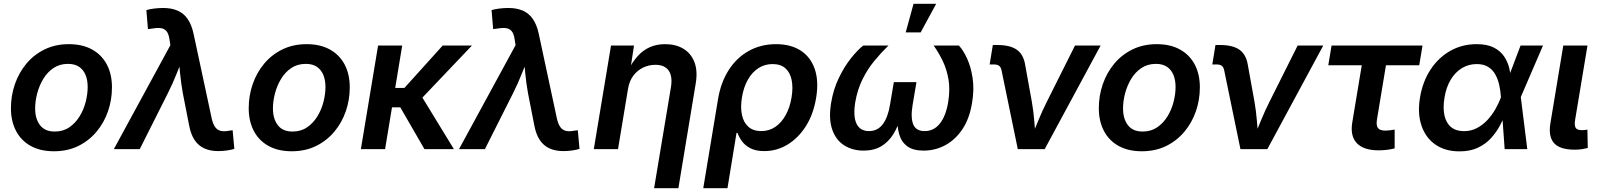

<svg xmlns="http://www.w3.org/2000/svg" viewBox="-20 -779 8368 1003"><path d="M261.7 11.2Q190.9 11.2 140.6 -16.6Q90.3 -44.4 63.7 -95.2Q37.1 -146 37.1 -213.9Q37.1 -279.3 57.9 -339.4Q78.6 -399.4 117.9 -446.5Q157.2 -493.7 213.4 -521Q269.5 -548.3 339.8 -548.3Q410.6 -548.3 460.9 -520.5Q511.2 -492.7 538.1 -442.1Q564.9 -391.6 564.9 -322.8Q564.9 -257.3 544.2 -197.5Q523.4 -137.7 483.9 -90.6Q444.3 -43.5 388.4 -16.1Q332.5 11.2 261.7 11.2ZM266.1 -91.8Q309.6 -91.8 341.8 -113.8Q374 -135.7 395.5 -170.7Q417 -205.6 427.5 -246.3Q438 -287.1 438 -324.7Q438 -360.8 426.8 -387.9Q415.5 -415 392.8 -430.2Q370.1 -445.3 335.4 -445.3Q292 -445.3 259.8 -423.8Q227.5 -402.3 206.3 -367.2Q185.1 -332 174.3 -291.3Q163.6 -250.5 163.6 -212.4Q163.6 -158.7 189 -125.2Q214.4 -91.8 266.1 -91.8Z M574.7 0 870.1 -543 865.7 -570.8Q861.8 -600.1 851.1 -614.5Q840.3 -628.9 821.5 -631.8Q802.7 -634.8 773.4 -629.4L752.9 -627L744.6 -726.1Q759.3 -731 783.4 -734.1Q807.6 -737.3 833 -737.3Q876 -737.3 908 -723.4Q939.9 -709.5 960.4 -679.7Q981 -649.9 991.2 -602.5L1086.4 -158.2Q1093.3 -128.9 1105 -113.8Q1116.7 -98.6 1134.3 -95Q1151.9 -91.3 1175.8 -96.2L1195.3 -98.6L1204.1 -1.5Q1190.4 3.4 1167.5 6.8Q1144.5 10.3 1119.6 10.3Q1078.1 10.3 1047.1 -3.9Q1016.1 -18.1 996.3 -47.9Q976.6 -77.6 967.8 -125L935.1 -292Q925.8 -343.8 920.9 -394Q916 -444.3 911.1 -497.6H944.3Q922.4 -444.8 902.6 -394Q882.8 -343.3 856.9 -292L710 0Z M1503.9 11.2Q1433.1 11.2 1382.8 -16.6Q1332.5 -44.4 1305.9 -95.2Q1279.3 -146 1279.3 -213.9Q1279.3 -279.3 1300 -339.4Q1320.8 -399.4 1360.1 -446.5Q1399.4 -493.7 1455.6 -521Q1511.7 -548.3 1582 -548.3Q1652.8 -548.3 1703.1 -520.5Q1753.4 -492.7 1780.3 -442.1Q1807.1 -391.6 1807.1 -322.8Q1807.1 -257.3 1786.4 -197.5Q1765.6 -137.7 1726.1 -90.6Q1686.5 -43.5 1630.6 -16.1Q1574.7 11.2 1503.9 11.2ZM1508.3 -91.8Q1551.8 -91.8 1584 -113.8Q1616.2 -135.7 1637.7 -170.7Q1659.2 -205.6 1669.7 -246.3Q1680.2 -287.1 1680.2 -324.7Q1680.2 -360.8 1668.9 -387.9Q1657.7 -415 1635 -430.2Q1612.3 -445.3 1577.6 -445.3Q1534.2 -445.3 1502 -423.8Q1469.7 -402.3 1448.5 -367.2Q1427.2 -332 1416.5 -291.3Q1405.8 -250.5 1405.8 -212.4Q1405.8 -158.7 1431.2 -125.2Q1456.5 -91.8 1508.3 -91.8Z M2081.1 -541 1991.7 0H1865.2L1955.1 -541ZM2445.3 -541 2138.2 -218.3H1993.2L2008.8 -319.8H2092.8L2292.5 -541ZM2197.3 0 2068.4 -223.1 2169.9 -296.4 2351.1 0Z M2377.9 0 2673.3 -543 2668.9 -570.8Q2665 -600.1 2654.3 -614.5Q2643.6 -628.9 2624.8 -631.8Q2606 -634.8 2576.7 -629.4L2556.2 -627L2547.9 -726.1Q2562.5 -731 2586.7 -734.1Q2610.8 -737.3 2636.2 -737.3Q2679.2 -737.3 2711.2 -723.4Q2743.2 -709.5 2763.7 -679.7Q2784.2 -649.9 2794.4 -602.5L2889.6 -158.2Q2896.5 -128.9 2908.2 -113.8Q2919.9 -98.6 2937.5 -95Q2955.1 -91.3 2979 -96.2L2998.5 -98.6L3007.3 -1.5Q2993.7 3.4 2970.7 6.8Q2947.8 10.3 2922.9 10.3Q2881.3 10.3 2850.3 -3.9Q2819.3 -18.1 2799.6 -47.9Q2779.8 -77.6 2771 -125L2738.3 -292Q2729 -343.8 2724.1 -394Q2719.2 -444.3 2714.4 -497.6H2747.6Q2725.6 -444.8 2705.8 -394Q2686 -343.3 2660.2 -292L2513.2 0Z M3260.7 -314.9 3208.5 0H3082L3171.9 -541H3292L3271.5 -406.7H3258.8Q3282.7 -454.1 3311 -485.6Q3339.4 -517.1 3375 -532.7Q3410.6 -548.3 3454.6 -548.3Q3510.3 -548.3 3550 -524.4Q3589.8 -500.5 3607.7 -454.3Q3625.5 -408.2 3614.3 -342.3L3523.9 204.1H3397L3484.9 -323.2Q3494.1 -379.4 3473.4 -409.9Q3452.6 -440.4 3403.3 -440.4Q3370.1 -440.4 3339.8 -426Q3309.6 -411.6 3288.6 -383.8Q3267.6 -356 3260.7 -314.9Z M3653.8 204.1 3731.4 -263.7Q3746.1 -350.1 3787.4 -414.1Q3828.6 -478 3891.8 -513.2Q3955.1 -548.3 4034.2 -548.3Q4110.8 -548.3 4162.6 -514.9Q4214.4 -481.4 4236.1 -418.9Q4257.8 -356.4 4243.7 -269.5Q4230 -183.6 4190.4 -120.8Q4150.9 -58.1 4094.5 -23.9Q4038.1 10.3 3973.1 10.3Q3928.2 10.3 3899.9 -4.6Q3871.6 -19.5 3856 -41.3Q3840.3 -63 3832.5 -85H3827.6L3780.3 204.1ZM3956.5 -94.2Q3998.5 -94.2 4031 -116.7Q4063.5 -139.2 4085.2 -179.2Q4106.9 -219.2 4115.2 -271Q4123.5 -322.3 4115.5 -361.3Q4107.4 -400.4 4082.8 -422.4Q4058.1 -444.3 4015.6 -444.3Q3974.6 -444.3 3941.7 -422.9Q3908.7 -401.4 3886.7 -362.5Q3864.7 -323.7 3856 -271Q3847.2 -218.3 3856 -178.2Q3864.7 -138.2 3890.1 -116.2Q3915.5 -94.2 3956.5 -94.2Z M4491.7 7.8Q4432.6 7.8 4389.2 -20.3Q4345.7 -48.3 4326.9 -104Q4308.1 -159.7 4321.8 -242.2Q4333.5 -312.5 4361.8 -371.3Q4390.1 -430.2 4424.8 -473.9Q4459.5 -517.6 4489.3 -541H4621.1Q4582 -502.9 4546.4 -459.5Q4510.7 -416 4484.9 -363Q4459 -310.1 4447.8 -245.1Q4436 -171.9 4454.3 -133.1Q4472.7 -94.2 4519.5 -94.2Q4564 -94.2 4591.1 -129.4Q4618.2 -164.6 4629.4 -231.9L4649.4 -350.1H4767.6L4747.6 -231.9Q4736.3 -164.6 4750.7 -129.4Q4765.1 -94.2 4810.1 -94.2Q4858.4 -94.2 4889.6 -133.3Q4920.9 -172.4 4933.1 -244.6Q4943.8 -310.1 4935.1 -362.8Q4926.3 -415.5 4905.3 -459.5Q4884.3 -503.4 4857.4 -541H4989.3Q5012.2 -516.6 5032.2 -472.9Q5052.2 -429.2 5061 -370.4Q5069.8 -311.5 5058.1 -242.2Q5044.9 -159.7 5007.6 -104Q4970.2 -48.3 4917.7 -20.3Q4865.2 7.8 4804.7 7.8Q4749.5 7.8 4718.8 -15.4Q4688 -38.6 4676.8 -79.6Q4665.5 -120.6 4668 -173.8H4687.5Q4672.4 -119.6 4647 -78.6Q4621.6 -37.6 4583.5 -14.9Q4545.4 7.8 4491.7 7.8ZM4711.4 -609.9 4752.4 -759.3H4870.6L4789.6 -609.9Z M5296.9 0 5211.9 -412.1Q5208.5 -428.2 5199.2 -435.3Q5189.9 -442.4 5170.9 -442.4H5149.9L5166.5 -543.9H5189.9Q5256.8 -543.9 5291.7 -519.3Q5326.7 -494.6 5335.4 -440.4L5370.1 -248.5Q5378.9 -198.2 5383.1 -146.7Q5387.2 -95.2 5391.6 -43.5H5360.4Q5382.3 -95.7 5403.1 -147Q5423.8 -198.2 5449.2 -248.5L5595.7 -541H5729.5L5437.5 0Z M5944.8 11.2Q5874 11.2 5823.7 -16.6Q5773.4 -44.4 5746.8 -95.2Q5720.2 -146 5720.2 -213.9Q5720.2 -279.3 5741 -339.4Q5761.7 -399.4 5801 -446.5Q5840.3 -493.7 5896.5 -521Q5952.6 -548.3 6022.9 -548.3Q6093.8 -548.3 6144 -520.5Q6194.3 -492.7 6221.2 -442.1Q6248 -391.6 6248 -322.8Q6248 -257.3 6227.3 -197.5Q6206.5 -137.7 6167 -90.6Q6127.4 -43.5 6071.5 -16.1Q6015.6 11.2 5944.8 11.2ZM5949.2 -91.8Q5992.7 -91.8 6024.9 -113.8Q6057.1 -135.7 6078.6 -170.7Q6100.1 -205.6 6110.6 -246.3Q6121.1 -287.1 6121.1 -324.7Q6121.1 -360.8 6109.9 -387.9Q6098.6 -415 6075.9 -430.2Q6053.2 -445.3 6018.6 -445.3Q5975.1 -445.3 5942.9 -423.8Q5910.6 -402.3 5889.4 -367.2Q5868.2 -332 5857.4 -291.3Q5846.7 -250.5 5846.7 -212.4Q5846.7 -158.7 5872.1 -125.2Q5897.5 -91.8 5949.2 -91.8Z M6460 0 6375 -412.1Q6371.6 -428.2 6362.3 -435.3Q6353 -442.4 6334 -442.4H6313L6329.6 -543.9H6353Q6419.9 -543.9 6454.8 -519.3Q6489.7 -494.6 6498.5 -440.4L6533.2 -248.5Q6542 -198.2 6546.1 -146.7Q6550.3 -95.2 6554.7 -43.5H6523.4Q6545.4 -95.7 6566.2 -147Q6586.9 -198.2 6612.3 -248.5L6758.8 -541H6892.6L6600.6 0Z M7181.6 6.3Q7103.5 6.3 7067.9 -31.2Q7032.2 -68.8 7044.4 -140.6L7093.8 -438H6918.9L6936 -541H7411.1L7394 -438H7220.2L7172.9 -152.8Q7168.5 -124 7178.2 -110.4Q7188 -96.7 7217.8 -96.7Q7227.1 -96.7 7241.5 -98.4Q7255.9 -100.1 7265.6 -102.1V-3.9Q7245.1 1.5 7223.6 3.9Q7202.1 6.3 7181.6 6.3Z M7604 11.7Q7529.3 11.7 7478.3 -23.9Q7427.2 -59.6 7405.8 -122.8Q7384.3 -186 7397.9 -268.6Q7411.6 -352.5 7453.1 -415.5Q7494.6 -478.5 7556.4 -513.4Q7618.2 -548.3 7693.8 -548.3Q7749 -548.3 7783.7 -530.5Q7818.4 -512.7 7837.6 -483.9Q7856.9 -455.1 7864.7 -421.4Q7872.6 -387.7 7874 -356H7913.6L7924.3 -273.9L7958.5 0H7840.3L7820.8 -272Q7818.8 -302.7 7812.3 -333.3Q7805.7 -363.8 7792 -388.9Q7778.3 -414.1 7754.6 -429.2Q7731 -444.3 7694.3 -444.3Q7651.9 -444.3 7616.9 -423.1Q7582 -401.9 7558.3 -362.5Q7534.7 -323.2 7525.9 -268.6Q7517.1 -214.8 7525.9 -175.5Q7534.7 -136.2 7560.5 -115Q7586.4 -93.8 7627.9 -93.8Q7664.1 -93.8 7694.6 -109.6Q7725.1 -125.5 7749.3 -151.1Q7773.4 -176.8 7791.3 -207.8Q7809.1 -238.8 7820.3 -269L7923.3 -541H8040.5L7923.3 -269L7885.7 -189.5H7847.7Q7834 -157.7 7815.2 -122.6Q7796.4 -87.4 7768.6 -56.9Q7740.7 -26.4 7700.4 -7.3Q7660.2 11.7 7604 11.7Z M8206.5 2.9Q8128.9 2.9 8098.4 -31.2Q8067.9 -65.4 8079.1 -134.3L8146.5 -541H8272.9L8208.5 -153.8Q8203.6 -124.5 8210.9 -111.8Q8218.3 -99.1 8242.7 -99.1Q8253.9 -99.1 8260.7 -99.9Q8267.6 -100.6 8272.5 -102.1L8274.4 -5.9Q8263.7 -2.9 8245.8 0Q8228 2.9 8206.5 2.9Z"/></svg>

Font: Inter 17pt SemiBold
Style: Italic
Weight: 600
Italic angle: -9.3988°
Version: Version 4.001;git-66647c0bb